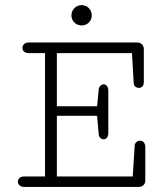

<svg xmlns="http://www.w3.org/2000/svg" viewBox="-20 -740 645 760"><path d="M303.2 -719.7C280.8 -719.7 262.7 -701.7 262.7 -679.2C262.7 -656.7 280.8 -639.2 303.2 -639.2C325.7 -639.2 343.3 -656.7 343.3 -679.2C343.3 -701.7 325.7 -719.7 303.2 -719.7ZM408.7 -213.4V-380.4C408.7 -398.4 399.4 -406.2 390.1 -406.2C381.3 -406.2 372.1 -398.9 370.6 -384.3L364.3 -319.3H205.1V-529.8H502.4L509.3 -410.6C509.8 -398.4 520 -392.1 529.8 -392.1C539.6 -392.1 549.3 -398.9 549.3 -413.6V-545.4C549.3 -562 538.1 -571.8 522 -571.8H93.3C77.1 -571.8 68.8 -561 68.8 -550.3C68.8 -540 76.7 -529.8 92.3 -529.8H158.2V-41.5H75.2C59.1 -41.5 50.8 -31.2 50.8 -21C50.8 -10.7 59.1 0 75.7 0H527.8C543.9 0 555.2 -9.3 555.2 -25.9V-157.7C555.2 -175.3 544.9 -183.1 534.7 -183.1C524.4 -183.1 513.7 -175.8 513.2 -164.1L505.4 -41.5H205.1V-281.7H364.3L370.6 -209.5C371.6 -195.8 380.9 -188.5 390.1 -188.5C399.4 -188.5 408.7 -196.3 408.7 -213.4Z"/></svg>

Font: Cutive Mono
Style: Regular
Weight: 400
Monospace: yes
Designer: Vernon Adams
Foundry: Vernon Adams
Version: Version 1.002